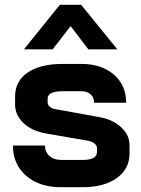

<svg xmlns="http://www.w3.org/2000/svg" viewBox="-20 -774 589 802"><path d="M34 -166H168Q168 -139 186.5 -122.5Q205 -106 235 -106H325Q385 -106 385 -139V-156Q385 -166 375 -174.5Q365 -183 348 -186L175 -216Q114 -226 78.5 -259.5Q43 -293 43 -338V-371Q43 -435 95.5 -471Q148 -507 242 -507H320Q404 -507 455.5 -462.5Q507 -418 507 -345H373Q373 -367 358.5 -380Q344 -393 320 -393H244Q179 -393 179 -363V-347Q179 -336 187.5 -328.5Q196 -321 212 -318L394 -285Q451 -275 486 -242.5Q521 -210 521 -169V-133Q521 -68 467.5 -30Q414 8 325 8H235Q144 8 89 -40Q34 -88 34 -166ZM230 -754H319L470 -568H349L275 -665L200 -568H80Z"/></svg>

Font: Bai Jamjuree
Style: Bold
Weight: 700
Designer: Katatrad Aksorn Co.,Ltd.
Foundry: Cadson Demak Co.,Ltd.
Version: Version 1.000; ttfautohint (v1.6)